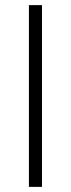

<svg xmlns="http://www.w3.org/2000/svg" viewBox="-20 -730 277 750"><path d="M93 0V-710H144V0Z"/></svg>

Font: Oxford Sans
Style: Regular
Weight: 300
Designer: Matt McInerney, Pablo Impallari, Rodrigo Fuenzalida
Foundry: Matt McInerney, Pablo Impallari, Rodrigo Fuenzalida
Version: Version 3.000g; ttfautohint (v1.5) -l 8 -r 28 -G 28 -x 14 -D